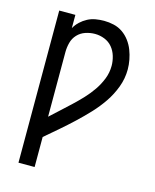

<svg xmlns="http://www.w3.org/2000/svg" viewBox="-112 -605 724 896"><g transform="rotate(15 250.0 -156.5)"><path d="M64 215V-520H142V-456Q152 -474 167 -488Q182 -502 200 -511.5Q218 -521 238.5 -524.5Q259 -528 279 -528Q303 -528 326.5 -522.5Q350 -517 369.5 -503.5Q389 -490 403.5 -470.5Q418 -451 426.5 -429Q435 -407 439.5 -383.5Q444 -360 444 -337Q444 -293 428.5 -251.5Q413 -210 388.5 -174Q364 -138 334.5 -106.5Q305 -75 273 -45Q241 -15 208 13.5Q175 42 142 70V215ZM142 -28Q166 -50 190 -72Q214 -94 237.5 -116Q261 -138 283.5 -162Q306 -186 324.5 -213Q343 -240 355 -270.5Q367 -301 367 -334Q367 -357 360 -380.5Q353 -404 338 -422Q323 -440 300.5 -449Q278 -458 254 -458Q231 -458 208.5 -450.5Q186 -443 170 -426Q154 -409 148 -386Q142 -363 142 -340Z"/></g></svg>

Font: Iosevka Custom
Style: Regular
Weight: 400
Monospace: yes
Designer: Belleve Invis
Foundry: Belleve Invis
Version: Version 32.5.0; ttfautohint (v1.8.4)